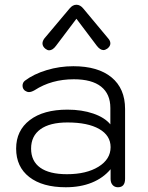

<svg xmlns="http://www.w3.org/2000/svg" viewBox="-20 -779 625 809"><path d="M48 -153Q48 -229 105.5 -273Q163 -317 264 -317Q325 -317 373 -300.5Q421 -284 445 -255V-324Q445 -383 406 -414Q367 -445 291 -445Q197 -445 126 -399Q112 -391 102 -391Q94 -391 85 -397Q75 -405 75 -418Q75 -431 85 -439Q122 -467 176.5 -483.5Q231 -500 289 -500Q393 -500 450 -453Q507 -406 507 -320V-26Q507 10 477 10Q463 10 454.5 0.5Q446 -9 446 -25V-66Q415 -29 367 -9.5Q319 10 257 10Q159 10 103.5 -33Q48 -76 48 -153ZM446 -159Q446 -208 398 -235.5Q350 -263 264 -263Q190 -263 150.5 -234.5Q111 -206 111 -153Q111 -100 149.5 -72.5Q188 -45 262 -45Q344 -45 395 -76.5Q446 -108 446 -159ZM159 -596Q159 -606 167 -617L273 -743Q286 -759 302 -759Q318 -759 331 -743L436 -617Q445 -607 445 -596Q445 -584 432 -574Q423 -568 416 -568Q402 -568 388 -586L302 -700L216 -586Q202 -567 187 -567Q180 -567 172 -573Q159 -583 159 -596Z"/></svg>

Font: Kodchasan Light
Style: Regular
Weight: 300
Version: Version 1.000; ttfautohint (v1.6)